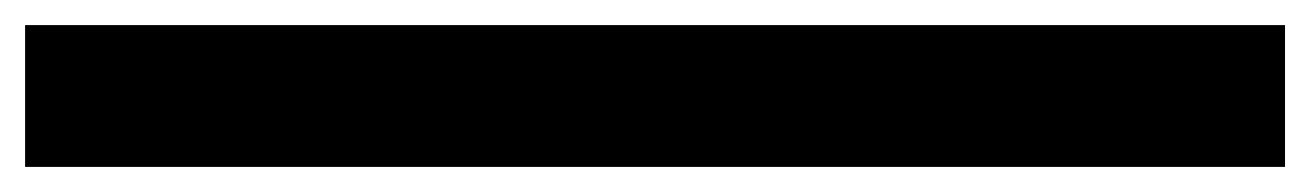

<svg xmlns="http://www.w3.org/2000/svg" viewBox="-20 1 1044 153"><path d="M0 134H1004V21H0Z"/></svg>

Font: Anybody ExtraExpanded SemiBold
Style: Regular
Weight: 600
Width: 8
Version: Version 1.113;gftools[0.9.25]